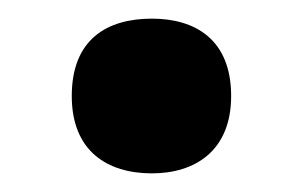

<svg xmlns="http://www.w3.org/2000/svg" viewBox="-20 -173 325 206"><path d="M57 -70C57 -11 95 13 143 13C189 13 228 -11 228 -70C228 -131 189 -153 143 -153C95 -153 57 -131 57 -70Z"/></svg>

Font: Noto Sans Javanese
Style: Bold
Weight: 700
Designer: Monotype Design Team
Foundry: Monotype Imaging Inc.
Version: Version 2.005